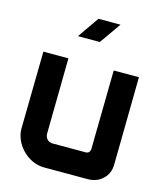

<svg xmlns="http://www.w3.org/2000/svg" viewBox="-125 -958 899 1052"><g transform="rotate(15 324.5 -432.0)"><path d="M592 -117Q592 -64 558 -33Q525 0 471 0H227Q168 0 119 -39Q69 -80 54 -139Q50 -154 50 -173L57 -612H199L193 -182Q193 -177 194 -173Q203 -139 238 -139H423Q447 -139 449 -165L456 -612H599ZM302 -864H427L342 -743H218Z"/></g></svg>

Font: Covid19
Style: Regular
Weight: 400
Designer: Peter Wiegel
Foundry: (c) CAT - Ing. Peter Wiegel.  for Rudolf Maass + Partner GmbH
Version: Version 001.000